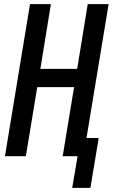

<svg xmlns="http://www.w3.org/2000/svg" viewBox="-20 -755 545 928"><path d="M329 153 355 0H283L338 -334H160L105 0H4L125 -735H226L175 -422H353L404 -735H505L398 -88H457L417 153Z"/></svg>

Font: Iosevka Term Curly Semibold
Style: Italic
Weight: 600
Italic angle: -9°
Designer: Belleve Invis
Foundry: Belleve Invis
Version: Version 32.3.0